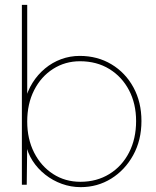

<svg xmlns="http://www.w3.org/2000/svg" viewBox="-20 -760 642 790"><path d="M86 -170 92 -167 90 0H70V-740H92V-348L83 -345Q93 -386 114 -419.5Q135 -453 165 -478Q195 -503 231.5 -516.5Q268 -530 308 -530Q381 -530 438.5 -495.5Q496 -461 529 -400.5Q562 -340 562 -262Q562 -183 528 -121.5Q494 -60 437.5 -25Q381 10 312 10Q272 10 234.5 -3.5Q197 -17 166 -41.5Q135 -66 114 -98.5Q93 -131 86 -170ZM540 -262Q540 -333 511 -388.5Q482 -444 430 -476Q378 -508 309 -508Q248 -508 198.5 -476.5Q149 -445 120.5 -389Q92 -333 92 -260Q92 -188 120.5 -132Q149 -76 198.5 -44Q248 -12 311 -12Q378 -12 430 -44Q482 -76 511 -132.5Q540 -189 540 -262Z"/></svg>

Font: Mach Thin
Style: Regular
Weight: 250
Version: Version 1.002